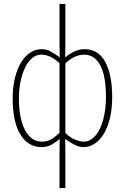

<svg xmlns="http://www.w3.org/2000/svg" viewBox="-20 -742 640 984"><path d="M285 222V42L286 -30Q266 -13 244 -0.5Q222 12 193 12Q125 12 85 -52Q45 -116 45 -238Q45 -296 56.5 -342.5Q68 -389 88 -422Q108 -455 135 -472.5Q162 -490 193 -490Q219 -490 241 -477.5Q263 -465 286 -448L285 -520V-722H315V-520L314 -448Q337 -467 362 -478.5Q387 -490 413 -490Q485 -490 520 -423.5Q555 -357 555 -246Q555 -185 543.5 -137Q532 -89 512 -56Q492 -23 465 -5.5Q438 12 407 12Q386 12 362.5 0Q339 -12 314 -30L315 42V222ZM195 -16Q218 -16 238.5 -26Q259 -36 285 -62V-418Q259 -442 236.5 -452Q214 -462 191 -462Q166 -462 145 -444.5Q124 -427 109 -396.5Q94 -366 85.5 -325Q77 -284 77 -238Q77 -188 84.5 -147.5Q92 -107 107 -77.5Q122 -48 144 -32Q166 -16 195 -16ZM409 -16Q434 -16 455 -33Q476 -50 491 -80.5Q506 -111 514.5 -153.5Q523 -196 523 -246Q523 -292 517 -331.5Q511 -371 497.5 -400Q484 -429 462.5 -445.5Q441 -462 411 -462Q389 -462 365.5 -452Q342 -442 315 -418V-60Q342 -35 367 -25.5Q392 -16 409 -16Z"/></svg>

Font: Source Code Pro ExtraLight
Style: Regular
Weight: 200
Monospace: yes
Designer: Paul D. Hunt, Teo Tuominen
Foundry: Adobe Systems Incorporated
Version: Version 2.030;PS 1.000;hotconv 16.6.51;makeotf.lib2.5.65220